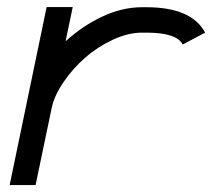

<svg xmlns="http://www.w3.org/2000/svg" viewBox="-20 -533 640 553"><path d="M401.4 -439H389.2Q349.1 -439 304.9 -418.5Q260.7 -397.9 224.9 -366.5Q189 -335 162.6 -296.1Q136.2 -257.3 128.9 -222.2L82.5 0H7.8L114.3 -512.7H189.5L168.9 -414.1Q218.3 -459 275.4 -485.6Q332.5 -512.2 389.2 -512.2H401.4Q531.7 -512.2 570.8 -439L506.3 -404.8Q488.8 -439 401.4 -439Z"/></svg>

Font: Anka/Coder
Style: Italic
Weight: 400
Italic angle: -12°
Monospace: yes
Version: Version 001.100